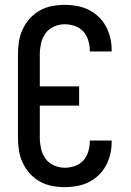

<svg xmlns="http://www.w3.org/2000/svg" viewBox="-20 -763 540 791"><path d="M247 8Q220 8 194 3Q168 -2 144.5 -15Q121 -28 103 -48Q85 -68 73.5 -92.5Q62 -117 58 -143.5Q54 -170 54 -196V-539Q54 -565 58 -591.5Q62 -618 73.5 -642.5Q85 -667 103 -687Q121 -707 144.5 -720Q168 -733 194 -738Q220 -743 247 -743Q272 -743 297 -738.5Q322 -734 344.5 -723Q367 -712 385.5 -694.5Q404 -677 416 -655Q428 -633 434 -608Q440 -583 440 -558V-551H350V-555Q350 -576 343.5 -597Q337 -618 323 -633.5Q309 -649 288.5 -656Q268 -663 247 -663Q224 -663 202.5 -653.5Q181 -644 167.5 -625.5Q154 -607 149 -584Q144 -561 144 -539V-407H306V-328H144V-196Q144 -174 149 -151Q154 -128 167.5 -109.5Q181 -91 202.5 -81.5Q224 -72 247 -72Q268 -72 288.5 -79Q309 -86 323 -101.5Q337 -117 343.5 -138Q350 -159 350 -180V-184H440V-177Q440 -152 434 -127Q428 -102 416 -80Q404 -58 385.5 -40.5Q367 -23 344.5 -12Q322 -1 297 3.5Q272 8 247 8Z"/></svg>

Font: Iosevka Bendy Medium
Style: Regular
Weight: 500
Monospace: yes
Designer: Belleve Invis
Foundry: Belleve Invis
Version: Version 30.1.2